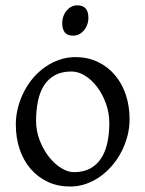

<svg xmlns="http://www.w3.org/2000/svg" viewBox="-20 -682 543 717"><path d="M388.2 -222.2Q388.2 -260.7 375.5 -295.7Q362.8 -330.6 342.8 -357.2Q322.8 -383.8 297.4 -399.4Q272 -415 247.1 -415Q210 -415 184.6 -400.9Q159.2 -386.7 143.8 -362.1Q128.4 -337.4 121.6 -303.7Q114.7 -270 114.7 -231Q114.7 -192.4 128.4 -157.5Q142.1 -122.6 162.8 -96.2Q183.6 -69.8 208.5 -54.4Q233.4 -39.1 255.9 -39.1Q290.5 -39.1 315.4 -52Q340.3 -64.9 356.4 -88.9Q372.6 -112.8 380.4 -146.5Q388.2 -180.2 388.2 -222.2ZM463.9 -236.8Q463.9 -204.1 455.6 -172.9Q447.3 -141.6 432.6 -113.8Q418 -85.9 397.5 -62.3Q377 -38.6 352.3 -21.5Q327.6 -4.4 299.8 5.1Q272 14.6 242.2 14.6Q195.8 14.6 158.4 -2.9Q121.1 -20.5 94.5 -51.3Q67.9 -82 53.5 -124.5Q39.1 -167 39.1 -216.8Q39.1 -249 47.1 -280.3Q55.2 -311.5 69.6 -339.6Q84 -367.7 104.2 -391.4Q124.5 -415 149.2 -432.1Q173.8 -449.2 202.4 -459Q231 -468.8 261.2 -468.8Q307.1 -468.8 344.5 -451.2Q381.8 -433.6 408.4 -402.6Q435.1 -371.6 449.5 -329.1Q463.9 -286.6 463.9 -236.8ZM310.1 -615.7Q310.1 -602.1 305.7 -589.8Q301.3 -577.6 293.7 -568.6Q286.1 -559.6 275.9 -554.2Q265.6 -548.8 253.4 -548.8Q231.4 -548.8 221.9 -561Q212.4 -573.2 212.4 -595.7Q212.4 -609.4 216.8 -621.6Q221.2 -633.8 229 -642.8Q236.8 -651.9 246.8 -657Q256.8 -662.1 268.6 -662.1Q310.1 -662.1 310.1 -615.7Z"/></svg>

Font: Gentium Unicode
Style: Regular
Weight: 400
Version: Version 1.009